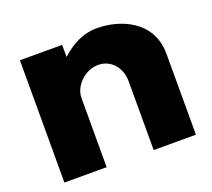

<svg xmlns="http://www.w3.org/2000/svg" viewBox="-131 -965 1256 1136"><g transform="rotate(-20 496.5 -396.5)"><path d="M90 0H356V-436C356 -513 434 -586 514 -586C600 -586 652 -513 652 -436V0H918V-508C918 -723 721 -793 580 -793C496 -793 419 -752 359 -696H356V-770H90Z"/></g></svg>

Font: Hussar Dziwak
Style: Regular
Weight: 400
Version: Version 1.022